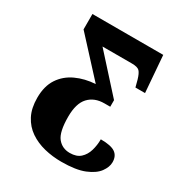

<svg xmlns="http://www.w3.org/2000/svg" viewBox="-180 -667 982 1038"><g transform="rotate(30 311.5 -148.0)"><path d="M350 240Q295 240 244 227.5Q193 215 152.5 187.5Q112 160 88.5 115Q65 70 65 5Q65 -68 96.5 -115.5Q128 -163 182 -188Q236 -213 302 -217L97 -440V-536H539L557 -308H497L486 -350Q476 -385 463.5 -398Q451 -411 416 -411H232L431 -191V-150H395Q333 -150 297 -111.5Q261 -73 261 10Q261 105 289.5 140.5Q318 176 366 176Q408 176 431.5 154.5Q455 133 465 99Q475 65 475 28Q539 28 565.5 46.5Q592 65 592 104Q592 134 569 165.5Q546 197 493.5 218.5Q441 240 350 240Z"/></g></svg>

Font: Noto Serif Black
Style: Regular
Weight: 900
Designer: Monotype Design Team
Foundry: Monotype Imaging Inc.
Version: Version 2.014; ttfautohint (v1.8.4.7-5d5b)